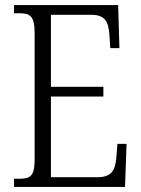

<svg xmlns="http://www.w3.org/2000/svg" viewBox="-20 -734 555 754"><path d="M35 0H471L477 -169H441L437 -115C432 -64 418 -38 361 -38H180V-355H386V-393H180V-676H336C393 -676 406 -651 410 -593L413 -545H449L444 -714H35V-682H55C98 -682 116 -672 116 -603V-108C116 -42 99 -32 55 -32H35Z"/></svg>

Font: Noto Serif Sinhala Condensed Light
Style: Regular
Weight: 300
Width: 3
Designer: Jelle Bosma - Monotype Design Team
Foundry: Monotype Imaging Inc.
Version: Version 2.007